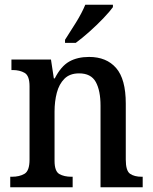

<svg xmlns="http://www.w3.org/2000/svg" viewBox="-20 -786 644 806"><path d="M23 0V-44H30Q62 -44 83 -56.5Q104 -69 104 -116V-424Q104 -468 83.5 -480Q63 -492 33 -492H28V-536H194L206 -457H210Q236 -508 270.5 -527.5Q305 -547 354 -547Q427 -547 467.5 -500.5Q508 -454 508 -351V-116Q508 -69 526 -56.5Q544 -44 575 -44H579V0H402V-342Q402 -406 382 -442Q362 -478 312 -478Q273 -478 250.5 -455.5Q228 -433 218.5 -396.5Q209 -360 209 -318V-111Q209 -67 229 -55.5Q249 -44 280 -44H285V0ZM253 -619Q274 -651 299 -691.5Q324 -732 338 -766H454V-756Q442 -739 415 -710.5Q388 -682 356 -653.5Q324 -625 298 -606H253Z"/></svg>

Font: Noto Serif Georgian SemiCondensed Medium
Style: Regular
Weight: 500
Width: 4
Designer: Monotype Design Team, Akaki Razmadze
Foundry: Google LLC
Version: Version 2.003; ttfautohint (v1.8.4.7-5d5b)